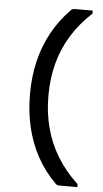

<svg xmlns="http://www.w3.org/2000/svg" viewBox="-60 -793 520 972"><g transform="rotate(5 200.0 -307.5)"><path d="M260.2 -747.9Q264.5 -752.7 269.5 -754.3Q274.6 -755.9 280.2 -755.9Q296.3 -755.9 310.3 -755.9Q324.3 -755.9 339.2 -755.9Q354.1 -755.9 371 -755.9V-740.5Q307.4 -682.1 266.1 -614.4Q224.7 -546.6 204.9 -470.6Q185.1 -394.7 185.1 -311.3V-303.5Q185.1 -220.5 205.3 -144.2Q225.4 -67.9 266.8 0Q308.2 68 371 125.8V141.1Q354.1 141.1 339.2 141.1Q324.3 141.1 310.3 141.1Q296.3 141.1 280.2 141.1Q274.6 141.1 269.5 139.5Q264.5 137.9 260.2 133.1Q202.3 75.6 165 6.5Q127.6 -62.6 109.6 -140.8Q91.5 -218.9 91.5 -303.5V-311.3Q91.5 -396.3 109.8 -473.8Q128 -551.3 165.4 -620.4Q202.7 -689.5 260.2 -747.9Z"/></g></svg>

Font: Recursive Sans Linear Light
Style: Regular
Weight: 300
Version: Version 1.085